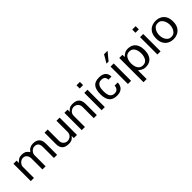

<svg xmlns="http://www.w3.org/2000/svg" viewBox="242 -1951 3403 3403"><g transform="rotate(-45 1943.5 -249.5)"><path d="M59.6 0V-434.6H138.7V-375Q162.1 -406.2 193.8 -425.8Q225.6 -445.3 267.6 -445.3Q331.1 -445.3 361.8 -426.3Q392.6 -407.2 416 -369.1Q445.3 -409.2 480.5 -427.2Q515.6 -445.3 556.6 -445.3Q609.4 -445.3 641.6 -429.7Q673.8 -414.1 690.4 -389.6Q707 -365.2 712.9 -336.4Q718.8 -307.6 718.8 -281.2V0H639.6V-281.2Q639.6 -330.1 616.2 -360.4Q592.8 -390.6 542 -390.6Q510.7 -390.6 485.4 -373Q460 -355.5 445.3 -330.1Q430.7 -304.7 430.7 -281.2V0H351.6V-281.2Q351.6 -309.6 339.8 -334.5Q328.1 -359.4 306.6 -375Q285.2 -390.6 255.9 -390.6Q221.7 -390.6 195.3 -372.6Q168.9 -354.5 153.8 -329.1Q138.7 -303.7 138.7 -281.2V0Z M1005.9 11.7Q917 11.7 877.9 -30.3Q838.9 -72.3 838.9 -147.5V-434.6H918V-146.5Q918 -101.6 949.7 -71.3Q981.4 -41 1022.5 -41Q1069.3 -41 1103.5 -72.3Q1137.7 -103.5 1137.7 -155.3V-434.6H1216.8V0H1137.7V-55.7Q1120.1 -27.3 1089.4 -7.8Q1058.6 11.7 1005.9 11.7Z M1336.9 0V-434.6H1416V-378.9Q1435.5 -406.2 1465.3 -425.8Q1495.1 -445.3 1547.9 -445.3Q1610.4 -445.3 1647 -424.8Q1683.6 -404.3 1699.2 -368.2Q1714.8 -332 1714.8 -285.2V0H1637.7V-288.1Q1637.7 -317.4 1623 -341.3Q1608.4 -365.2 1584 -379.4Q1559.6 -393.6 1530.3 -393.6Q1484.4 -393.6 1450.2 -361.8Q1416 -330.1 1416 -281.2V0Z M1835.9 0V-434.6H1915V0ZM1833 -547.9V-627.9H1918V-547.9Z M2210.9 11.7Q2113.3 11.7 2066.4 -45.9Q2019.5 -103.5 2019.5 -216.8Q2019.5 -331.1 2063.5 -388.2Q2107.4 -445.3 2211.9 -445.3Q2295.9 -445.3 2338.4 -406.7Q2380.9 -368.2 2380.9 -298.8Q2362.3 -298.8 2342.8 -298.8Q2323.2 -298.8 2303.7 -298.8Q2303.7 -341.8 2281.2 -364.3Q2258.8 -386.7 2206.1 -386.7Q2157.2 -386.7 2127 -349.1Q2096.7 -311.5 2096.7 -216.8Q2096.7 -123 2126.5 -85Q2156.2 -46.9 2210.9 -46.9Q2249 -46.9 2270 -64Q2291 -81.1 2299.3 -104.5Q2307.6 -127.9 2307.6 -146.5Q2327.1 -146.5 2346.7 -146.5Q2366.2 -146.5 2385.7 -146.5Q2385.7 -107.4 2369.1 -70.8Q2352.5 -34.2 2314.5 -11.2Q2276.4 11.7 2210.9 11.7Z M2494.1 0V-435.5H2573.2V0ZM2480.5 -523.4 2567.4 -671.9H2655.3L2533.2 -523.4Z M2711.9 172.9V-434.6H2791V-378.9Q2822.3 -407.2 2853.5 -426.3Q2884.8 -445.3 2927.7 -445.3Q3002 -445.3 3045.9 -414.6Q3089.8 -383.8 3109.9 -332Q3129.9 -280.3 3129.9 -216.8Q3129.9 -153.3 3109.9 -100.6Q3089.8 -47.9 3045.9 -17.1Q3002 13.7 2927.7 13.7Q2884.8 13.7 2852.1 -4.9Q2819.3 -23.4 2791 -44.9V172.9ZM2918.9 -43.9Q2964.8 -43.9 2992.7 -68.4Q3020.5 -92.8 3033.2 -132.3Q3045.9 -171.9 3045.9 -216.8Q3045.9 -261.7 3033.2 -301.3Q3020.5 -340.8 2992.7 -365.7Q2964.8 -390.6 2918.9 -390.6Q2873 -390.6 2844.7 -365.7Q2816.4 -340.8 2803.7 -301.3Q2791 -261.7 2791 -216.8Q2791 -171.9 2803.7 -132.3Q2816.4 -92.8 2844.7 -68.4Q2873 -43.9 2918.9 -43.9Z M3233.4 0V-434.6H3312.5V0ZM3230.5 -547.9V-627.9H3315.4V-547.9Z M3630.9 11.7Q3571.3 11.7 3522.9 -13.2Q3474.6 -38.1 3445.8 -88.9Q3417 -139.6 3417 -216.8Q3417 -294.9 3445.8 -345.7Q3474.6 -396.5 3522.9 -420.9Q3571.3 -445.3 3630.9 -445.3Q3689.5 -445.3 3738.3 -420.9Q3787.1 -396.5 3815.9 -345.7Q3844.7 -294.9 3844.7 -216.8Q3844.7 -139.6 3815.9 -88.9Q3787.1 -38.1 3738.3 -13.2Q3689.5 11.7 3630.9 11.7ZM3630.9 -44.9Q3676.8 -44.9 3705.6 -70.8Q3734.4 -96.7 3748.5 -136.2Q3762.7 -175.8 3762.7 -216.8Q3762.7 -257.8 3748.5 -297.9Q3734.4 -337.9 3705.6 -364.3Q3676.8 -390.6 3630.9 -390.6Q3584 -390.6 3554.7 -364.3Q3525.4 -337.9 3511.2 -297.9Q3497.1 -257.8 3497.1 -216.8Q3497.1 -175.8 3511.2 -136.2Q3525.4 -96.7 3554.7 -70.8Q3584 -44.9 3630.9 -44.9Z"/></g></svg>

Font: Padauk
Style: Regular
Weight: 400
Designer: Debbi Hosken, Becca Hirsbrunner Spalinger
Foundry: SIL International
Version: Version 5.003